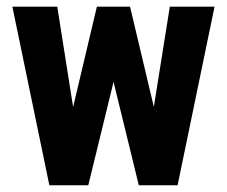

<svg xmlns="http://www.w3.org/2000/svg" viewBox="-20 -548 673 568"><path d="M435.1 -231.9 482.4 -528.3H614.7L505.4 0H390.6L315.9 -305.7L241.2 0H126L16.6 -528.3H149.4L196.3 -231.4L266.6 -528.3H364.7Z"/></svg>

Font: Roboto Condensed
Style: Bold
Weight: 700
Designer: Google
Version: Version 2.134; 2016